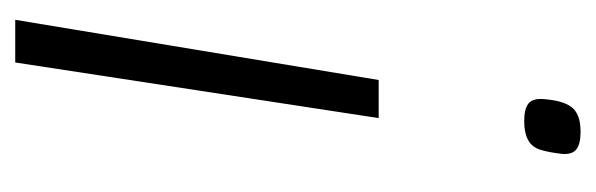

<svg xmlns="http://www.w3.org/2000/svg" viewBox="-285 -294 782 252"><g transform="rotate(90 106.0 -168.0)"><path d="M135 -274 62 203H6L85 -274ZM182 -515Q180 -497 176.5 -486Q173 -475 163.5 -470Q154 -465 139 -465Q123 -465 116 -470.5Q109 -476 110 -490Q111 -503 113.5 -512Q116 -521 120.5 -527Q125 -533 133 -536Q141 -539 153 -539Q169 -539 176 -533.5Q183 -528 182 -515Z"/></g></svg>

Font: Georama ExtraCondensed Thin Light
Style: Italic
Weight: 300
Italic angle: -9°
Version: Version 1.001